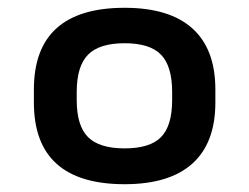

<svg xmlns="http://www.w3.org/2000/svg" viewBox="-20 -758 640 493"><path d="M300 -285Q67 -285 67 -495V-528Q67 -738 300 -738Q415 -738 474 -685Q533 -632 533 -528V-495Q533 -391 474 -338Q415 -285 300 -285ZM300 -377Q365 -377 393.5 -406Q422 -435 422 -501V-522Q422 -588 393.5 -617.5Q365 -647 300 -647Q235 -647 206 -617.5Q177 -588 177 -522V-501Q177 -435 206 -406Q235 -377 300 -377Z"/></svg>

Font: M PLUS Code Latin 60 Medium
Style: Regular
Weight: 500
Width: 7
Monospace: yes
Designer: Coji Morishita
Foundry: UNDERFOREST DESIGN
Version: Version 1.005; ttfautohint (v1.8.3)